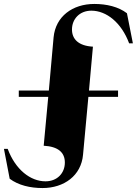

<svg xmlns="http://www.w3.org/2000/svg" viewBox="-21 -736 692 971"><path d="M250 -547 226 -278H74V-246H223L200 1C273 5 307 35 307 86C307 139 269 181 209 181C133 181 57 122 18 17H-1L28 168C72 201 132 215 194 215C303 215 390 152 399 46L426 -246H576V-278H429L449 -500C376 -504 343 -538 343 -587C343 -639 381 -682 441 -682C517 -682 593 -622 632 -517H651L621 -669C578 -702 518 -716 456 -716C346 -716 260 -653 250 -547Z"/></svg>

Font: Sprat
Style: Bold
Weight: 700
Designer: Ethan Nakache
Foundry: Collletttivo
Version: Version 2.000;Glyphs 3.2 (3217)